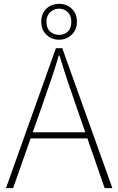

<svg xmlns="http://www.w3.org/2000/svg" viewBox="-20 -976 614 996"><path d="M11 0 270 -726H303L563 0H523L372 -435Q349 -501 329 -560.5Q309 -620 289 -688H285Q265 -620 244.5 -560.5Q224 -501 201 -435L48 0ZM123 -258V-290H447V-258ZM287 -770Q247 -770 220.5 -796Q194 -822 194 -863Q194 -906 220.5 -931Q247 -956 287 -956Q325 -956 352 -931Q379 -906 379 -863Q379 -822 352 -796Q325 -770 287 -770ZM287 -795Q313 -795 331.5 -812Q350 -829 350 -863Q350 -895 331.5 -913Q313 -931 287 -931Q260 -931 240.5 -913Q221 -895 221 -863Q221 -829 240.5 -812Q260 -795 287 -795Z"/></svg>

Font: Noto Sans JP Thin Thin
Style: Regular
Weight: 250
Version: Version 2.004-H2;hotconv 1.0.118;makeotfexe 2.5.65603